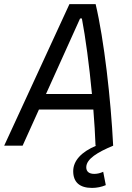

<svg xmlns="http://www.w3.org/2000/svg" viewBox="-40 -714 645 941"><path d="M411.1 207C434.6 207 458 202.1 478.5 193.4L465.8 127.9C452.6 134.3 437 138.2 422.4 138.2C396.5 138.2 382.8 127 382.8 106C382.8 64.5 439 31.7 514.6 0C503.4 -226.6 470.2 -519 428.7 -693.8H300.3L-19.5 0H70.8L150.9 -177.2H417.5C422.4 -115.7 426.3 -55.2 428.2 0H431.6C358.4 30.3 318.8 74.2 318.8 125C318.8 179.2 350.6 207 411.1 207ZM185.5 -253.4 352.5 -623.5H361.3C378.9 -531.7 397.5 -393.6 410.6 -253.4Z"/></svg>

Font: Cascadia Mono SemiLight
Style: Italic
Weight: 350
Italic angle: -10°
Monospace: yes
Designer: Aaron Bell
Foundry: Saja Typeworks
Version: Version 2404.023